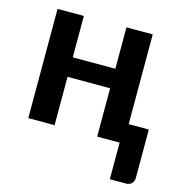

<svg xmlns="http://www.w3.org/2000/svg" viewBox="-103 -606 824 871"><g transform="rotate(15 309.5 -170.5)"><path d="M508 -513V-91.5H602.5V135Q602.5 152 592.5 162Q582.5 172 567 172H490V0H384.5V-227H184.5V0H61V-513H184.5V-318.5H384.5V-513Z"/></g></svg>

Font: Lato
Style: Bold
Weight: 700
Designer: Lukasz Dziedzic
Foundry: tyPoland Lukasz Dziedzic
Version: Version 2.007; 2014-02-27